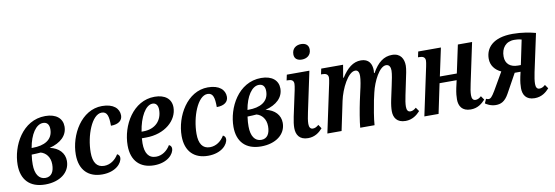

<svg xmlns="http://www.w3.org/2000/svg" viewBox="-56 -1168 4572 1583"><g transform="rotate(-10 2229.5 -377.0)"><path d="M221 10C342 10 429 -53 429 -151C429 -216 384 -265 308 -281C402 -305 459 -358 459 -434C459 -500 409 -546 317 -546C124 -546 23 -346 23 -188C23 -65 91 10 221 10ZM289 -493C320 -493 340 -474 340 -432C340 -341 264 -306 171 -306H161C180 -417 230 -493 289 -493ZM231 -43C177 -43 146 -90 146 -170C146 -192 147 -218 152 -252C182 -253 207 -254 228 -256C271 -244 305 -205 305 -144C305 -84 282 -43 231 -43Z M698 10C811 10 867 -56 867 -101C867 -115 860 -126 846 -133C820 -89 777 -57 725 -57C663 -57 634 -103 634 -184C634 -325 697 -493 780 -493C827 -493 837 -451 837 -373C904 -373 934 -403 934 -443C934 -500 888 -546 792 -546C618 -546 510 -353 510 -188C510 -57 584 10 698 10Z M1132 10C1245 10 1301 -56 1301 -101C1301 -115 1295 -126 1280 -133C1254 -89 1211 -57 1160 -57C1097 -57 1068 -103 1068 -185C1068 -198 1069 -213 1070 -227H1105C1265 -227 1371 -326 1371 -433C1371 -504 1319 -546 1232 -546C1052 -546 944 -357 944 -188C944 -58 1017 10 1132 10ZM1077 -281C1095 -400 1147 -493 1206 -493C1235 -493 1251 -471 1251 -434C1251 -344 1192 -281 1091 -281Z M1584 10C1697 10 1753 -56 1753 -101C1753 -115 1746 -126 1732 -133C1706 -89 1663 -57 1611 -57C1549 -57 1520 -103 1520 -184C1520 -325 1583 -493 1666 -493C1713 -493 1723 -451 1723 -373C1790 -373 1820 -403 1820 -443C1820 -500 1774 -546 1678 -546C1504 -546 1396 -353 1396 -188C1396 -57 1470 10 1584 10Z M2028 10C2149 10 2236 -53 2236 -151C2236 -216 2191 -265 2115 -281C2209 -305 2266 -358 2266 -434C2266 -500 2216 -546 2124 -546C1931 -546 1830 -346 1830 -188C1830 -65 1898 10 2028 10ZM2096 -493C2127 -493 2147 -474 2147 -432C2147 -341 2071 -306 1978 -306H1968C1987 -417 2037 -493 2096 -493ZM2038 -43C1984 -43 1953 -90 1953 -170C1953 -192 1954 -218 1959 -252C1989 -253 2014 -254 2035 -256C2078 -244 2112 -205 2112 -144C2112 -84 2089 -43 2038 -43Z M2483 -637C2521 -637 2560 -658 2560 -709C2560 -748 2531 -764 2497 -764C2456 -764 2420 -741 2420 -691C2420 -653 2447 -637 2483 -637ZM2421 10C2478 10 2516 -20 2543 -51L2522 -83C2503 -67 2489 -61 2473 -61C2452 -61 2442 -78 2442 -105C2442 -130 2448 -165 2456 -201L2527 -536H2338L2328 -489H2339C2368 -489 2387 -480 2387 -451C2387 -441 2384 -421 2380 -401L2334 -186C2326 -148 2322 -118 2322 -92C2322 -36 2348 10 2421 10Z M3237 10C3293 10 3332 -20 3360 -51L3338 -83C3319 -67 3306 -61 3289 -61C3268 -61 3259 -78 3259 -105C3259 -129 3264 -163 3272 -199L3297 -319C3306 -360 3317 -410 3317 -439C3317 -495 3292 -546 3220 -546C3151 -546 3099 -506 3053 -424H3048C3049 -431 3050 -439 3050 -446C3050 -500 3026 -546 2959 -546C2894 -546 2843 -504 2796 -430H2791L2809 -536H2626L2616 -489H2627C2656 -489 2676 -480 2676 -451C2676 -441 2673 -425 2669 -404L2583 0H2702L2753 -243C2774 -342 2838 -471 2899 -471C2926 -471 2931 -443 2931 -421C2931 -390 2920 -334 2911 -298L2893 -216C2879 -150 2862 -51 2858 0H2978C2981 -53 2998 -149 3009 -204L3023 -266C3044 -357 3101 -471 3157 -471C3185 -471 3194 -446 3194 -420C3194 -391 3183 -339 3174 -298L3150 -186C3141 -143 3138 -113 3138 -89C3138 -36 3164 10 3237 10Z M3783 10C3840 10 3877 -20 3905 -51L3883 -83C3865 -67 3851 -61 3835 -61C3813 -61 3804 -78 3804 -105C3804 -131 3810 -165 3818 -201L3889 -536H3770L3720 -302H3578L3628 -536H3438L3428 -489H3439C3468 -489 3488 -480 3488 -451C3488 -441 3485 -424 3481 -404L3395 0H3514L3566 -248H3709L3695 -186C3686 -143 3684 -114 3684 -91C3684 -36 3710 10 3783 10Z M3992 10C4033 10 4068 -3 4102 -64L4191 -225H4240L4231 -185C4222 -142 4220 -114 4220 -91C4220 -36 4245 10 4318 10C4376 10 4413 -20 4441 -51L4419 -83C4401 -67 4387 -61 4370 -61C4349 -61 4340 -78 4340 -105C4340 -128 4345 -164 4353 -201L4421 -518C4377 -530 4308 -544 4229 -544C4063 -544 4000 -465 4000 -376C4000 -320 4033 -278 4084 -255L3999 -108C3969 -58 3958 -49 3941 -49C3935 -49 3928 -51 3921 -55L3905 -19C3914 -12 3949 10 3992 10ZM4227 -279C4165 -279 4124 -311 4124 -373C4124 -442 4162 -493 4234 -493C4250 -493 4270 -492 4295 -485L4252 -279Z"/></g></svg>

Font: Noto Serif Condensed SemiBold
Style: Italic
Weight: 600
Width: 3
Italic angle: -12°
Designer: Monotype Design Team
Foundry: Monotype Imaging Inc.
Version: Version 2.014